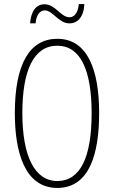

<svg xmlns="http://www.w3.org/2000/svg" viewBox="-20 -915 561 945"><path d="M128 -800H155C159 -844 178 -864 200 -864C240 -864 268 -800 322 -800C361 -800 393 -831 395 -895H368C364 -854 347 -830 322 -830C279 -830 253 -894 199 -894C160 -894 133 -863 128 -800ZM468 -358C468 -569 412 -724 262 -724C127 -724 53 -602 53 -358C53 -170 100 10 262 10C422 10 468 -162 468 -358ZM90 -358C90 -569 146 -690 262 -690C375 -690 431 -572 431 -358C431 -140 375 -24 262 -24C151 -24 90 -146 90 -358Z"/></svg>

Font: Noto Sans Bengali ExtraCondensed ExtraLight
Style: Regular
Weight: 200
Width: 2
Designer: Joana Ranito - Universal Thirst; Jelle Bosma - Monotype Design Team
Foundry: Universal Thirst ehf.
Version: Version 3.000